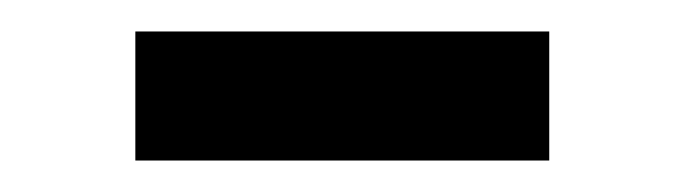

<svg xmlns="http://www.w3.org/2000/svg" viewBox="-20 -329 435 122"><path d="M66 -227V-309H329V-227Z"/></svg>

Font: Nunito Sans 10pt SemiCondensed SemiBold
Style: Regular
Weight: 600
Width: 4
Designer: Vernon Adams
Foundry: Vernon Adams
Version: Version 3.101;gftools[0.9.27]